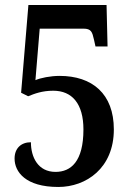

<svg xmlns="http://www.w3.org/2000/svg" viewBox="-20 -734 524 764"><path d="M212 10C323 10 433 -65 433 -219C433 -361 347 -432 217 -432C181 -432 141 -424 121 -415L138 -620H312C343 -620 347 -607 354 -576L360 -549H408L404 -714H93L64 -365L92 -351C117 -361 147 -373 192 -373C267 -373 312 -321 312 -219C312 -91 262 -50 201 -50C131 -50 103 -109 103 -168C64 -168 38 -144 38 -103C38 -50 82 10 212 10Z"/></svg>

Font: Noto Serif Myanmar Condensed SemiBold
Style: Regular
Weight: 600
Width: 3
Designer: Ben Mitchell and the Monotype Design Team
Foundry: Monotype Imaging Inc.
Version: Version 2.106